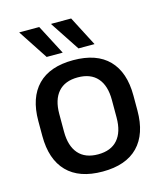

<svg xmlns="http://www.w3.org/2000/svg" viewBox="-106 -765 737 857"><g transform="rotate(-15 263.0 -336.0)"><path d="M263 12.5Q155 12.5 99 -45Q43 -102.5 43 -210.5V-280Q43 -387.5 99 -444.8Q155 -502 263 -502Q371 -502 426.8 -444.8Q482.5 -387.5 482.5 -280V-210.5Q482.5 -102.5 426.8 -45Q371 12.5 263 12.5ZM263 -67Q322.5 -67 353.5 -102.5Q384.5 -138 384.5 -204.5V-286Q384.5 -352 353.5 -387.2Q322.5 -422.5 263 -422.5Q203.5 -422.5 172.5 -387.2Q141.5 -352 141.5 -286V-204.5Q141.5 -138 172.5 -102.5Q203.5 -67 263 -67ZM155.5 -684 227 -547V-546.5H153L63.5 -683V-684ZM303 -684 374 -547V-546.5H300L211 -681.5V-684Z"/></g></svg>

Font: Anek Latin Medium Medium
Style: Regular
Weight: 500
Version: Version 1.003